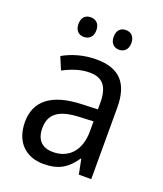

<svg xmlns="http://www.w3.org/2000/svg" viewBox="-136 -816 780 917"><g transform="rotate(20 254.0 -358.0)"><path d="M122 -676C122 -642 142 -626 167 -626C192 -626 213 -642 213 -676C213 -711 192 -726 167 -726C142 -726 122 -711 122 -676ZM301 -676C301 -642 321 -626 346 -626C370 -626 391 -642 391 -676C391 -711 370 -726 346 -726C321 -726 301 -711 301 -676ZM261 -546C197 -546 138 -528 93 -502L120 -438C162 -460 206 -476 253 -476C316 -476 349 -443 349 -357V-324L269 -321C117 -316 42 -256 42 -149C42 -49 101 10 193 10C270 10 312 -17 352 -75H355L370 0H433V-364C433 -486 380 -546 261 -546ZM281 -260 349 -263V-213C349 -111 293 -59 216 -59C164 -59 130 -87 130 -149C130 -218 170 -256 281 -260Z"/></g></svg>

Font: Noto Sans Devanagari UI SemiCondensed
Style: Regular
Weight: 400
Width: 4
Designer: Jelle Bosma - Monotype Design Team
Foundry: Monotype Imaging Inc.
Version: Version 2.004